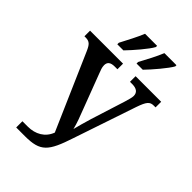

<svg xmlns="http://www.w3.org/2000/svg" viewBox="-270 -1033 1136 1136"><g transform="rotate(45 297.5 -465.5)"><path d="M332 -771H384C423 -811 487 -886 506 -921V-931H405C387 -886 358 -832 332 -784ZM171 -771H222C261 -811 326 -886 344 -921V-931H243C225 -886 196 -832 171 -784ZM96 0H169C298 0 328 -37 380 -195L513 -589C535 -652 548 -667 581 -667H595V-714H381V-667H399C437 -667 456 -652 456 -623C456 -609 449 -587 442 -563L374 -348C360 -301 351 -269 342 -233C332 -275 317 -312 299 -359L217 -575C210 -593 203 -610 203 -628C203 -655 220 -667 253 -667H276V-714H0V-667H10C43 -667 55 -653 72 -614L279 -140C257 -81 204 -52 141 -52H96Z"/></g></svg>

Font: Noto Serif Condensed Semi
Style: Regular
Weight: 600
Width: 3
Designer: Monotype Design Team
Foundry: Monotype Imaging Inc.
Version: Version 1.002